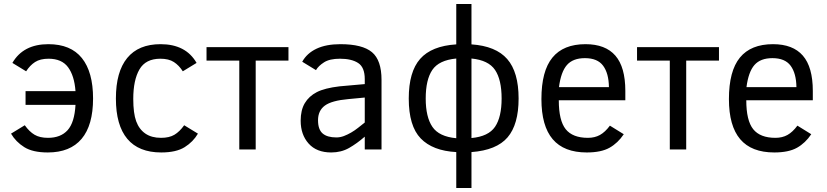

<svg xmlns="http://www.w3.org/2000/svg" viewBox="-20 -748 4139 961"><path d="M42 -433.1Q96.2 -526.9 222.2 -526.9Q334 -526.9 389.9 -457.3Q445.8 -387.7 445.8 -254.9Q445.8 -121.1 388.4 -53Q331.1 15.1 219.2 15.1Q144 15.1 101.6 -11.5Q59.1 -38.1 35.2 -79.1L104 -121.1Q127 -88.9 153.1 -73.5Q179.2 -58.1 220.2 -58.1Q283.7 -58.1 318.4 -96.4Q353 -134.8 357.9 -223.1H107.9V-292H357.9Q352.1 -369.1 320.6 -411.6Q289.1 -454.1 223.1 -454.1Q181.2 -454.1 155.5 -437.5Q129.9 -420.9 110.8 -391.1Z M970.7 -79.1Q946.8 -38.1 904.3 -11.5Q861.8 15.1 787.1 15.1Q674.3 15.1 617.2 -53Q560.1 -121.1 560.1 -254.9Q560.1 -388.7 616.7 -457.8Q673.3 -526.9 783.7 -526.9Q910.2 -526.9 963.9 -433.1L895 -391.1Q876 -420.9 850.3 -437.5Q824.7 -454.1 782.7 -454.1Q709 -454.1 678 -400.6Q647 -347.2 647 -252.9Q647 -181.2 661.6 -141.1Q676.3 -101.1 707.3 -79.6Q738.3 -58.1 786.1 -58.1Q827.1 -58.1 853 -73.5Q878.9 -88.9 901.9 -121.1Z M1423.8 -444.8H1259.8V0H1177.7V-444.8H1013.7V-512.2H1423.8Z M1805.7 0V-64Q1766.6 -29.8 1727.1 -7.3Q1687.5 15.1 1637.7 15.1Q1564.5 15.1 1524.7 -29.5Q1484.9 -74.2 1484.9 -144Q1484.9 -196.8 1505.6 -231.7Q1526.4 -266.6 1565.7 -286.9Q1605 -307.1 1679.7 -315.9L1805.7 -327.1V-352.1Q1805.7 -411.1 1772.7 -432.6Q1739.7 -454.1 1681.6 -454.1Q1629.9 -454.1 1601.8 -436Q1573.7 -418 1561.5 -397L1492.7 -439Q1516.1 -481.4 1564.2 -504.2Q1612.3 -526.9 1683.6 -526.9Q1793.9 -526.9 1841.8 -486.8Q1889.6 -446.8 1889.6 -348.1V0ZM1805.7 -259.8 1723.6 -252Q1640.1 -244.6 1606 -219.5Q1571.8 -194.3 1571.8 -146Q1571.8 -100.1 1594.7 -80.1Q1617.7 -60.1 1663.6 -60.1Q1682.6 -60.1 1701.2 -67.1Q1719.7 -74.2 1737.8 -84.7Q1755.9 -95.2 1772.7 -108.6Q1789.6 -122.1 1805.7 -134.8Z M2263.7 192.9V13.2Q2145.5 6.8 2085.7 -55.2Q2025.9 -117.2 2025.9 -254.9Q2025.9 -388.7 2083 -453.4Q2140.1 -518.1 2263.7 -525.9V-728H2339.8V-525.9Q2461.9 -517.6 2518.8 -452.4Q2575.7 -387.2 2575.7 -254.9Q2575.7 -125 2520.5 -60.5Q2465.3 3.9 2339.8 13.2V192.9ZM2110.8 -254.9Q2110.8 -162.1 2144.3 -113Q2177.7 -64 2263.7 -56.2V-455.1Q2176.8 -446.8 2143.8 -397.9Q2110.8 -349.1 2110.8 -254.9ZM2490.7 -254.9Q2490.7 -349.1 2457.8 -397.9Q2424.8 -446.8 2339.8 -455.1V-57.1Q2424.8 -64.9 2457.8 -113.5Q2490.7 -162.1 2490.7 -254.9Z M2776.9 -246.1Q2776.9 -144.5 2811.5 -101.3Q2846.2 -58.1 2922.9 -58.1Q2957 -58.1 2982.9 -72.5Q3008.8 -86.9 3032.7 -119.1L3102.1 -76.2Q3072.8 -32.2 3030.8 -8.5Q2988.8 15.1 2917 15.1Q2802.7 15.1 2746.3 -51.3Q2689.9 -117.7 2689.9 -252Q2689.9 -392.6 2744.9 -459.7Q2799.8 -526.9 2910.6 -526.9Q3010.3 -526.9 3060.1 -469.5Q3109.9 -412.1 3109.9 -293V-246.1ZM3027.8 -312Q3026.9 -380.9 2998.8 -418.9Q2970.7 -457 2907.7 -457Q2847.7 -457 2817.6 -422.6Q2787.6 -388.2 2777.8 -312Z M3578.6 -444.8H3414.6V0H3332.5V-444.8H3168.5V-512.2H3578.6Z M3715.3 -246.1Q3715.3 -144.5 3750 -101.3Q3784.7 -58.1 3861.3 -58.1Q3895.5 -58.1 3921.4 -72.5Q3947.3 -86.9 3971.2 -119.1L4040.5 -76.2Q4011.2 -32.2 3969.2 -8.5Q3927.2 15.1 3855.5 15.1Q3741.2 15.1 3684.8 -51.3Q3628.4 -117.7 3628.4 -252Q3628.4 -392.6 3683.3 -459.7Q3738.3 -526.9 3849.1 -526.9Q3948.7 -526.9 3998.5 -469.5Q4048.3 -412.1 4048.3 -293V-246.1ZM3966.3 -312Q3965.3 -380.9 3937.3 -418.9Q3909.2 -457 3846.2 -457Q3786.1 -457 3756.1 -422.6Q3726.1 -388.2 3716.3 -312Z"/></svg>

Font: Lorenzo Sans
Style: Regular
Weight: 400
Foundry: Intel Corporation
Version: Version 1.00; ttfautohint (v1.5)